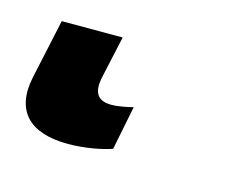

<svg xmlns="http://www.w3.org/2000/svg" viewBox="-59 19 332 274"><g transform="rotate(15 107.0 156.5)"><path d="M58 240C82 240 108 235 122 230L135 165C127 167 114 170 103 170C82 170 76 158 80 137L94 73H4L-15 161C-26 213 1 240 58 240Z"/></g></svg>

Font: Noto Sans Medium
Style: Italic
Weight: 500
Italic angle: -12°
Designer: Monotype Design Team
Foundry: Monotype Imaging Inc.
Version: Version 2.013